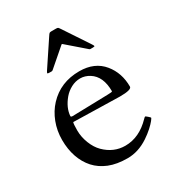

<svg xmlns="http://www.w3.org/2000/svg" viewBox="-154 -694 732 804"><g transform="rotate(-30 212.0 -292.0)"><path d="M123 -456.1Q114 -456.1 114 -458.9Q114 -461.7 118.9 -469L198 -587.9Q204.8 -598.4 207.4 -600.2Q210 -602.1 218 -602.1H239Q246.3 -602.1 248.8 -600.2Q251.2 -598.4 258.1 -587.9L336.9 -469Q342 -461.2 342 -458.6Q342 -456.1 333 -456.1H321Q318.6 -456.1 315.6 -458.9Q312.5 -461.7 311 -462.9L230 -533Q229 -533.9 228 -533.9Q227.1 -533.9 226.1 -533L145 -462.9Q138.2 -456.1 135 -456.1ZM329.1 -221.9 106 -227.1Q103 -219.7 103 -188.2Q103 -156.7 115.2 -125.5Q127.4 -94.2 147.5 -74.2Q190.2 -32 246.1 -32Q314.2 -32 370.1 -90.3Q376.7 -96.9 378.4 -96.9Q380.1 -96.9 389 -89.2Q397.9 -81.5 397.9 -79.6Q397.9 -77.6 390 -67.5Q382.1 -57.4 366.1 -42.8Q350.1 -28.3 329.6 -14.6Q280.3 18.1 228.4 18.1Q176.5 18.1 139.4 3.1Q102.3 -12 78 -38.9Q53.7 -65.9 40.9 -103.1Q28.1 -140.4 28.1 -185.1Q28.1 -229.7 43.2 -269Q58.3 -308.3 85 -336.9Q142.8 -398.9 233.9 -398.9Q307.9 -398.9 348.1 -349.6Q386 -303.2 386 -237.1Q386 -221.9 329.1 -221.9ZM288.6 -254.4Q311 -254.4 311 -258.1Q311 -329.8 266.6 -357.7Q245.1 -371.1 222 -371.1Q199 -371.1 177.9 -359.9Q156.7 -348.6 142.1 -331.3Q110.8 -293.9 107.9 -254.9Q107.9 -250 116.9 -250Z"/></g></svg>

Font: Fanwood Text
Style: Regular
Weight: 400
Version: Version 1.1001